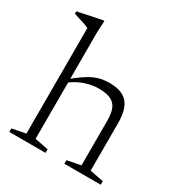

<svg xmlns="http://www.w3.org/2000/svg" viewBox="-169 -841 907 963"><g transform="rotate(30 284.5 -360.0)"><path d="M341.5 -20.5 420 -36V-294Q420 -338 408.8 -364Q397.5 -390 371.8 -401.5Q346 -413 302 -413Q266.5 -413 227.5 -400.5Q188.5 -388 150 -359.5L138.5 -371.5Q173.5 -400.5 200.2 -419Q227 -437.5 249.2 -447.2Q271.5 -457 292.2 -460.8Q313 -464.5 336 -464.5Q409 -464.5 441 -427.5Q473 -390.5 473 -311.5V-36L552 -20.5V0H341.5ZM232.5 0H22.5V-20.5L101 -36V-647Q94.5 -650.5 80.8 -655.5Q67 -660.5 48.8 -666.2Q30.5 -672 11 -678V-692L149 -720.5H157.5L154 -654.5V-36L232.5 -20.5Z"/></g></svg>

Font: Newsreader 14pt Light
Style: Regular
Weight: 300
Designer: Hugues Gentile
Foundry: Production Type
Version: Version 1.003